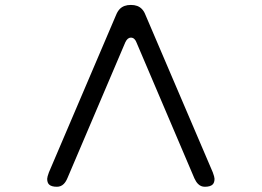

<svg xmlns="http://www.w3.org/2000/svg" viewBox="-20 -731 1040 763"><path d="M167.5 -20.5Q167.5 -5.4 174.8 2Q184.1 11.2 206.1 11.2Q222.2 11.2 233.4 0Q242.2 -8.8 248.5 -24.4L478 -563Q486.8 -581.5 500 -581.5Q508.8 -581.5 514.6 -575.2Q519.5 -570.3 522.5 -562L752.4 -22.5Q758.8 -8.3 767.1 0Q778.3 11.2 793.9 11.2Q815.9 11.2 825.2 2Q832.5 -5.4 832.5 -20.5Q832.5 -27.3 825.7 -45.9L557.6 -672.9Q547.4 -699.2 524.9 -707.5Q514.2 -711.4 500 -711.4Q472.2 -711.4 456.5 -695.8Q447.8 -687 441.9 -672.9L174.3 -45.9Q167.5 -27.3 167.5 -20.5Z"/></svg>

Font: YuPearl-ExtraLight
Style: ExtraLight
Weight: 200
Designer: Max Yao
Foundry: Max-Everyday
Version: Version 1.011; ttfautohint (v1.8.3)